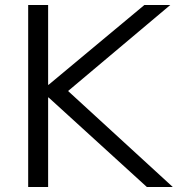

<svg xmlns="http://www.w3.org/2000/svg" viewBox="-20 -750 738 770"><path d="M93 0V-730H173V-410H175L559 -730H663L253 -385L673 0H569L175 -359H173V0Z"/></svg>

Font: M PLUS 1 Thin
Style: Regular
Weight: 400
Version: Version 1.001